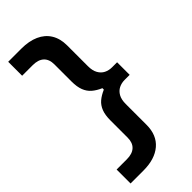

<svg xmlns="http://www.w3.org/2000/svg" viewBox="-280 -822 993 993"><g transform="rotate(-45 216.0 -326.0)"><path d="M22.5 121V19Q46 19 65.2 19Q84.5 19 97.5 19Q137.5 19 158.5 -0.5Q179.5 -20 179.5 -57V-183.5Q179.5 -222.5 189.5 -248.2Q199.5 -274 219.2 -290.8Q239 -307.5 268 -320V-330.5Q239 -343 219.2 -360Q199.5 -377 189.5 -403Q179.5 -429 179.5 -467.5V-593.5Q179.5 -630.5 158.5 -650Q137.5 -669.5 97.5 -669.5Q85 -669.5 65.2 -669.5Q45.5 -669.5 20 -669.5V-771.5H116.5Q172 -771.5 212.2 -753.5Q252.5 -735.5 274 -700.5Q295.5 -665.5 295.5 -615.5Q295.5 -600 295.5 -584.8Q295.5 -569.5 295.5 -554.5Q295.5 -539.5 295.5 -524.2Q295.5 -509 295.5 -494Q295.5 -479 295.5 -463.5Q295.5 -431.5 307 -411Q318.5 -390.5 337.5 -381Q356.5 -371.5 379.5 -371.5H416.5V-279.5H379.5Q356.5 -279.5 337.5 -270Q318.5 -260.5 307 -240.2Q295.5 -220 295.5 -187.5Q295.5 -172 295.5 -156.8Q295.5 -141.5 295.5 -126.5Q295.5 -111.5 295.5 -96.2Q295.5 -81 295.5 -65.8Q295.5 -50.5 295.5 -35Q295.5 40 248 80.5Q200.5 121 116.5 121Z"/></g></svg>

Font: Commissioner Thin SemiBold
Style: Regular
Weight: 600
Version: Version 1.000